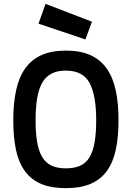

<svg xmlns="http://www.w3.org/2000/svg" viewBox="-20 -967 687 998"><path d="M322 -92Q367 -92 397.5 -106Q428 -120 446 -150.5Q464 -181 472 -228.5Q480 -276 480 -342Q480 -472 445.5 -536Q411 -600 322 -600Q277 -600 247 -584Q217 -568 199 -536Q181 -504 173 -455.5Q165 -407 165 -342Q165 -276 173 -229Q181 -182 199 -151.5Q217 -121 247 -106.5Q277 -92 322 -92ZM322 11Q246 11 194 -11Q142 -33 109.5 -77.5Q77 -122 63 -188Q49 -254 49 -342Q49 -429 63.5 -496.5Q78 -564 110 -610Q142 -656 194.5 -680Q247 -704 322 -704Q398 -704 450 -680.5Q502 -657 534.5 -611Q567 -565 581.5 -497.5Q596 -430 596 -342Q596 -253 581.5 -187Q567 -121 534.5 -77Q502 -33 450 -11Q398 11 322 11ZM458 -854 424 -762 180 -844 217 -947Z"/></svg>

Font: Panefresco 750wt
Style: Regular
Weight: 750
Foundry: Campivisivi & Chank Co
Version: Version 1.000